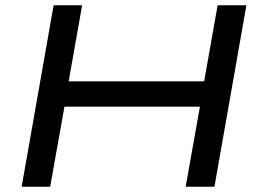

<svg xmlns="http://www.w3.org/2000/svg" viewBox="-20 -707 985 727"><path d="M62 0 183 -687H291L240 -399H753L804 -687H913L792 0H683L737 -303H224L170 0Z"/></svg>

Font: Archivo Expanded
Style: Italic
Weight: 400
Width: 7
Italic angle: -10°
Designer: Hector Gatti
Foundry: Omnibus-Type
Version: Version 2.001